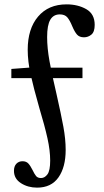

<svg xmlns="http://www.w3.org/2000/svg" viewBox="-20 -770 476 880"><path d="M83 -31Q100 -31 109.5 -21Q119 -11 129 9Q138 28 145.5 37Q153 46 168 46Q185 46 197.5 29Q210 12 210 -34Q210 -80 197.5 -136.5Q185 -193 160 -276Q134 -367 120.5 -428Q107 -489 107 -542Q107 -638 154.5 -694Q202 -750 285 -750Q337 -750 375.5 -728Q414 -706 414 -656Q414 -624 399 -611.5Q384 -599 365 -599Q344 -599 333 -611.5Q322 -624 311 -650Q300 -677 288.5 -690.5Q277 -704 254 -704Q225 -704 210.5 -679.5Q196 -655 196 -600Q196 -550 207 -489Q218 -428 239 -339Q260 -246 270.5 -189Q281 -132 281 -83Q281 -4 248 43Q215 90 150 90Q108 90 76 69.5Q44 49 44 13Q44 -8 55 -19.5Q66 -31 83 -31ZM358 -412H32V-454L112 -460H358Z"/></svg>

Font: Minipax
Style: Regular
Weight: 400
Designer: Raphaël Ronot
Foundry: Velvetyne Type Foundry
Version: Version 1.000